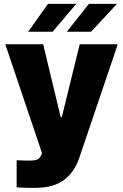

<svg xmlns="http://www.w3.org/2000/svg" viewBox="-20 -755 625 975"><path d="M64.5 196.3V58.6Q89.8 60.5 133.8 60.5Q156.2 60.5 169.2 55.2Q182.1 49.8 189.5 32.2L193.4 22.5L6.8 -530.3H199.2L288.1 -160.2H293.9L384.8 -530.3H578.1L382.8 45.9Q358.9 118.2 305.2 158.7Q251.5 199.2 155.3 199.2Q101.1 199.2 64.5 196.3ZM431.6 -735.4H574.2L442.4 -593.8H319.3ZM223.6 -735.4H367.2L247.1 -593.8H123Z"/></svg>

Font: Pretendard Std Black
Style: Regular
Weight: 900
Designer: Base glyphs from Inter by Rasmus Andersson; Hangeul glyphs from Noto Sans CJK(Source Han Sans) by Jang Soo-young and Kan
Foundry: Kil Hyung-jin
Version: Version 1.309